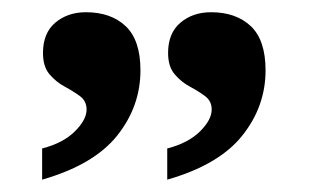

<svg xmlns="http://www.w3.org/2000/svg" viewBox="-20 -667 510 314"><path d="M48.9 -373.2V-424.2Q83.1 -433 102.3 -452Q121.6 -471.1 121.6 -487.9Q121.6 -501.7 110.9 -509.7Q100.1 -517.7 85.9 -525.3Q71.7 -532.9 61 -545.5Q50.3 -558 50.3 -580.5Q50.3 -612.9 70.5 -630Q90.8 -647 120.5 -647Q161.4 -647 185.5 -624.2Q209.7 -601.4 209.7 -551.9Q209.7 -493 171.6 -445.2Q133.4 -397.4 48.9 -373.2ZM253.5 -373.2V-424.2Q287.7 -433 307 -452Q326.2 -471.1 326.2 -487.9Q326.2 -501.7 315.5 -509.7Q304.8 -517.7 290.6 -525.3Q276.4 -532.9 265.7 -545.5Q254.9 -558 254.9 -580.5Q254.9 -612.9 275.2 -630Q295.4 -647 325.2 -647Q366 -647 390.2 -624.2Q414.3 -601.4 414.3 -551.9Q414.3 -493 376.2 -445.2Q338.1 -397.4 253.5 -373.2Z"/></svg>

Font: Noto Serif Hebrew
Style: Regular
Weight: 400
Designer: Monotype Design Team
Foundry: Monotype Imaging Inc.
Version: Version 2.003